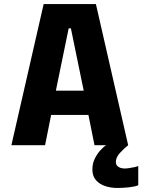

<svg xmlns="http://www.w3.org/2000/svg" viewBox="-20 -720 706 952"><path d="M615.5 0H448.5L418.5 -150H233.5L203.5 0H36.5L196.5 -700H455.5ZM320.5 -579.5 257 -270.5H395L331.5 -579.5ZM665.5 103V198.5Q649.5 205.5 619.2 208.8Q589 212 561.5 212Q530.5 212 502 202.8Q473.5 193.5 455.8 173.2Q438 153 438 120.5Q438 91 449.8 67Q461.5 43 477.2 25.8Q493 8.5 505.5 0H615.5Q595 16 574.8 38.2Q554.5 60.5 554.5 82.5Q554.5 95 561.2 102.2Q568 109.5 578 112.5Q588 115.5 597.5 115.5Q606.5 115.5 620.2 113.5Q634 111.5 646.8 108.8Q659.5 106 665.5 103Z"/></svg>

Font: Trispace Thin
Style: Bold
Weight: 700
Version: Version 1.210